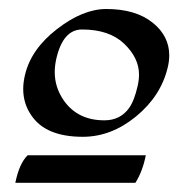

<svg xmlns="http://www.w3.org/2000/svg" viewBox="-20 -728 424 416"><path d="M159.2 -431.6Q79.1 -431.6 47.9 -478Q30.3 -503.4 30.3 -535.2Q30.3 -549.8 34.2 -565.9Q47.4 -621.6 103.5 -665Q159.7 -708.5 210.4 -708.5Q273.9 -708.5 311 -678.7Q346.7 -649.9 346.7 -607.9Q346.7 -595.2 343.3 -581.5Q328.6 -520 274.9 -475.8Q221.2 -431.6 159.2 -431.6ZM206.1 -467.3Q240.7 -467.3 259.8 -494.1Q271 -509.8 278.3 -542Q281.2 -554.7 281.2 -566.4Q281.2 -602.5 249 -633.3Q216.8 -664.1 157.7 -664.1Q116.7 -664.1 102.1 -601.1Q98.6 -585.9 98.6 -571.8Q98.6 -538.6 118.2 -510.3Q148.4 -467.3 206.1 -467.3ZM273.4 -332H13.2Q22 -374.5 40 -391.6H295.9Q289.1 -356.9 273.4 -332Z"/></svg>

Font: Balgruf
Style: Italic
Weight: 500
Italic angle: -12°
Designer: Paul James Miller
Foundry: High-Logic / Made with FontCreator
Version: Version 1.201;March 28, 2021;FontCreator 13.0.0.2683 64-bit